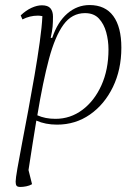

<svg xmlns="http://www.w3.org/2000/svg" viewBox="-20 -483 547 761"><path d="M61 258Q49 258 45.5 253Q42 248 42 237Q42 225 49 184.5Q56 144 67.5 84Q79 24 92 -45.5Q105 -115 117 -185Q129 -255 137.5 -316Q146 -377 148 -419Q138 -421 130 -421Q98 -421 69 -406L62 -422Q83 -442 105 -452Q127 -462 146 -462Q170 -462 180 -450Q190 -438 190 -417Q190 -395 188.5 -377.5Q187 -360 181 -333H187Q208 -396 247 -429.5Q286 -463 335 -463Q397 -463 429 -419.5Q461 -376 461 -294Q461 -207 427.5 -138Q394 -69 336.5 -29Q279 11 206 11Q160 11 124 -5Q117 39 109 88Q101 137 93 191L107 247Q97 253 84 255.5Q71 258 61 258ZM317 -431Q265 -431 231.5 -385Q198 -339 174 -249Q150 -159 128 -26Q144 -19 161.5 -15.5Q179 -12 200 -12Q259 -12 306.5 -47.5Q354 -83 382 -145Q410 -207 410 -287Q410 -322 401 -355Q392 -388 372 -409.5Q352 -431 317 -431Z"/></svg>

Font: Petrona ExtraLight
Style: Italic
Weight: 200
Italic angle: -9°
Designer: Ringo R. Seeber
Foundry: Ringo R. Seeber
Version: Version 2.001; ttfautohint (v1.8.3)